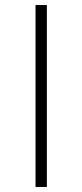

<svg xmlns="http://www.w3.org/2000/svg" viewBox="-20 -742 327 762"><path d="M166 -722V0H121V-722Z"/></svg>

Font: SUIT Light
Style: Regular
Weight: 300
Designer: Sunn Youn; Korean Glyphs from Source Han Sans (Sandoll Communications; Soo-young Jang, Joo-yeon Kang)
Foundry: Sunn
Version: Version 1.006